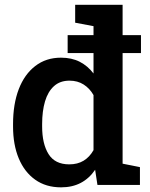

<svg xmlns="http://www.w3.org/2000/svg" viewBox="-20 -782 633 812"><path d="M238.3 10.3Q174.3 10.3 128.9 -22Q83.5 -54.2 59.3 -112.1Q35.2 -169.9 35.2 -247.1V-257.3Q35.2 -341.8 59.3 -404.8Q83.5 -467.8 129.2 -502.9Q174.8 -538.1 237.8 -538.1Q283.2 -538.1 317.1 -520.8Q351.1 -503.4 375.5 -471.2V-671.4L297.9 -686V-761.7H375.5H498.5V-89.8L571.8 -75.2V0H392.1L382.3 -64Q357.4 -27.3 321.5 -8.5Q285.6 10.3 238.3 10.3ZM272.9 -86.9Q308.1 -86.9 333.5 -102.3Q358.9 -117.7 375.5 -147V-379.9Q359.4 -408.2 333.7 -424.6Q308.1 -440.9 273.9 -440.9Q233.9 -440.9 208.3 -417.7Q182.6 -394.5 170.4 -353.3Q158.2 -312 158.2 -257.3V-247.1Q158.2 -173.8 185.3 -130.4Q212.4 -86.9 272.9 -86.9ZM266.1 -557.6V-633.3H576.2V-557.6Z"/></svg>

Font: Roboto Slab LO Medium
Style: Regular
Weight: 500
Designer: Google
Version: Version 2.000